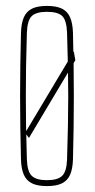

<svg xmlns="http://www.w3.org/2000/svg" viewBox="-20 -625 323 650"><path d="M65 -175 230 -451 235 -421 78 -158ZM139 5Q107.5 5 88.5 -4.2Q69.5 -13.5 60.8 -33.2Q52 -53 51 -85Q49.5 -138.5 48.8 -192.2Q48 -246 48 -299.5Q48 -353 48.8 -406.8Q49.5 -460.5 51 -514Q52 -546.5 60.8 -566.5Q69.5 -586.5 88.5 -595.8Q107.5 -605 139 -605Q170.5 -605 189.5 -595.8Q208.5 -586.5 217.2 -566.5Q226 -546.5 227 -514Q228.5 -460.5 229.2 -406.8Q230 -353 230 -299.5Q230 -246 229.2 -192.2Q228.5 -138.5 227 -85Q226 -53 217.2 -33.2Q208.5 -13.5 189.5 -4.2Q170.5 5 139 5ZM139 -15Q175 -15 190.2 -29.5Q205.5 -44 207 -85Q209 -148.5 210 -200Q211 -251.5 211 -299.5Q211 -347.5 210 -399Q209 -450.5 207 -514Q205.5 -556 190.8 -570.5Q176 -585 139 -585Q102.5 -585 87.5 -570.5Q72.5 -556 71 -514Q69 -450.5 68.2 -399Q67.5 -347.5 67.5 -299.5Q67.5 -251.5 68.2 -200Q69 -148.5 71 -85Q72.5 -44 87.8 -29.5Q103 -15 139 -15Z"/></svg>

Font: Big Shoulders Thin
Style: Regular
Weight: 100
Designer: Patric King
Foundry: XO Type Co
Version: Version 2.002